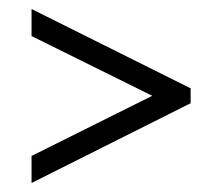

<svg xmlns="http://www.w3.org/2000/svg" viewBox="-20 -563 493 426"><path d="M50 -157V-217L345 -364V-337L50 -483V-543L403 -367V-334Z"/></svg>

Font: Pathway Extreme Condensed Light
Style: Regular
Weight: 300
Width: 3
Version: Version 1.001;gftools[0.9.26]